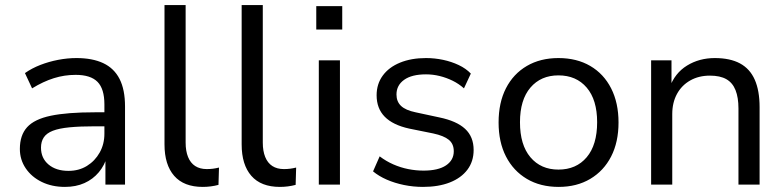

<svg xmlns="http://www.w3.org/2000/svg" viewBox="-20 -725 3080 754"><path d="M235 9Q184 9 144 -10.5Q104 -30 81 -64Q58 -98 58 -140Q58 -194 86.5 -225.5Q115 -257 179.5 -270.5Q244 -284 352 -284H404V-229H354Q294 -229 253 -225Q212 -221 187.5 -211.5Q163 -202 152 -185.5Q141 -169 141 -145Q141 -104 170.5 -79Q200 -54 249 -54Q290 -54 321.5 -73.5Q353 -93 371.5 -126Q390 -159 390 -200V-315Q390 -376 363 -403.5Q336 -431 277 -431Q233 -431 191.5 -418Q150 -405 106 -378L78 -438Q105 -457 138.5 -470Q172 -483 208.5 -490Q245 -497 280 -497Q343 -497 385.5 -477Q428 -457 449.5 -415Q471 -373 471 -307V0H394V-112H401Q391 -76 368 -48.5Q345 -21 311.5 -6Q278 9 235 9Z M776 9Q702 9 664 -34.5Q626 -78 626 -158V-705H709V-165Q709 -132 718.5 -108.5Q728 -85 746.5 -73Q765 -61 792 -61Q805 -61 816.5 -62.5Q828 -64 840 -67L838 1Q823 5 807.5 7Q792 9 776 9Z M1079 9Q1005 9 967 -34.5Q929 -78 929 -158V-705H1012V-165Q1012 -132 1021.5 -108.5Q1031 -85 1049.5 -73Q1068 -61 1095 -61Q1108 -61 1119.5 -62.5Q1131 -64 1143 -67L1141 1Q1126 5 1110.5 7Q1095 9 1079 9Z M1222 -609V-701H1324V-609ZM1232 0V-488H1315V0Z M1641 9Q1603 9 1566.5 1.5Q1530 -6 1499 -19.5Q1468 -33 1445 -52L1471 -111Q1496 -92 1524.5 -79.5Q1553 -67 1583 -61Q1613 -55 1643 -55Q1701 -55 1731.5 -75.5Q1762 -96 1762 -131Q1762 -160 1742.5 -176Q1723 -192 1681 -201L1587 -220Q1523 -234 1491 -266.5Q1459 -299 1459 -351Q1459 -395 1483 -428Q1507 -461 1551 -479Q1595 -497 1653 -497Q1687 -497 1720 -490Q1753 -483 1781.5 -469.5Q1810 -456 1829 -436L1802 -378Q1782 -396 1757.5 -408Q1733 -420 1706.5 -426.5Q1680 -433 1653 -433Q1597 -433 1567 -411.5Q1537 -390 1537 -354Q1537 -326 1555 -309Q1573 -292 1612 -284L1705 -264Q1773 -250 1806.5 -219Q1840 -188 1840 -136Q1840 -91 1815.5 -58.5Q1791 -26 1746.5 -8.5Q1702 9 1641 9Z M2174 9Q2102 9 2049 -22.5Q1996 -54 1967 -110.5Q1938 -167 1938 -244Q1938 -322 1967 -378.5Q1996 -435 2049 -466Q2102 -497 2173 -497Q2245 -497 2298 -466Q2351 -435 2380 -378Q2409 -321 2409 -244Q2409 -167 2380 -110.5Q2351 -54 2298 -22.5Q2245 9 2174 9ZM2173 -59Q2243 -59 2284 -107.5Q2325 -156 2325 -245Q2325 -333 2284 -381Q2243 -429 2173 -429Q2104 -429 2063 -381Q2022 -333 2022 -245Q2022 -156 2063 -107.5Q2104 -59 2173 -59Z M2537 0V-488H2617V-380H2609Q2630 -438 2678 -467.5Q2726 -497 2787 -497Q2847 -497 2886 -476Q2925 -455 2944 -412Q2963 -369 2963 -304V0H2880V-299Q2880 -342 2868.5 -371Q2857 -400 2832.5 -414Q2808 -428 2768 -428Q2724 -428 2690.5 -409Q2657 -390 2638.5 -356Q2620 -322 2620 -277V0Z"/></svg>

Font: Nunito Sans 11pt
Style: Regular
Weight: 400
Version: Version 3.101;gftools[0.9.27]